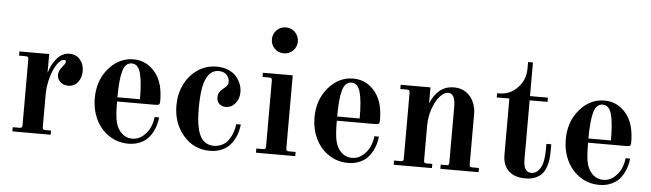

<svg xmlns="http://www.w3.org/2000/svg" viewBox="-47 -901 3702 1091"><g transform="rotate(5 1804.0 -356.0)"><path d="M47.9 0V-23.9H85.9Q95.2 -23.9 98.6 -27.3Q102.1 -30.8 102.1 -40V-416Q102.1 -425.3 98.6 -428.7Q95.2 -432.1 85.9 -432.1H47.9V-456.1H217.8V-349.1Q233.9 -401.9 263.7 -434.8Q293.5 -467.8 334 -467.8Q370.1 -467.8 393.1 -441.7Q416 -415.5 416 -376Q416 -338.4 395.5 -312.3Q375 -286.1 340.8 -286.1Q313 -286.1 295.4 -302.5Q277.8 -318.8 277.8 -341.8Q277.8 -367.2 301.8 -395Q315.9 -411.1 315.9 -419.9Q315.9 -430.2 305.2 -430.2Q286.6 -430.2 266.4 -401.6Q246.1 -373 231.9 -324Q217.8 -274.9 217.8 -223.1V-40Q217.8 -30.8 221.2 -27.3Q224.6 -23.9 233.9 -23.9H266.1V0Z M697.8 -467.8Q760.3 -467.8 804.9 -426.3Q849.6 -384.8 862.8 -318.8Q869.6 -285.2 869.6 -244.1Q869.6 -229 864.7 -225.1Q859.9 -221.2 838.9 -221.2H625.5Q625.5 -134.8 635.7 -99.1Q646.5 -61.5 671.4 -39.8Q696.3 -18.1 729.5 -18.1Q762.7 -18.1 789.3 -39.8Q815.9 -61.5 829.3 -90.8Q842.8 -120.1 845.7 -151.9H871.6Q869.1 -129.9 863.5 -109.1Q857.9 -88.4 845.7 -65.7Q833.5 -43 816.2 -26.4Q798.8 -9.8 771.2 1.2Q743.7 12.2 709.5 12.2Q647.9 12.2 599.1 -20.5Q550.3 -53.2 523.9 -108.2Q497.6 -163.1 497.6 -229Q497.6 -330.1 556.6 -398.9Q615.7 -467.8 697.8 -467.8ZM753.9 -245.1Q753.9 -345.7 740.2 -394.8Q726.6 -443.8 689.9 -443.8Q653.3 -443.8 639.4 -394.8Q625.5 -345.7 625.5 -245.1Z M1337.4 -151.9Q1335 -129.4 1329.1 -107.9Q1323.2 -86.4 1310.5 -64.2Q1297.9 -42 1280.5 -25.4Q1263.2 -8.8 1235.6 1.7Q1208 12.2 1174.3 12.2Q1082.5 12.2 1022.9 -57.9Q963.4 -127.9 963.4 -228Q963.4 -293.5 989.7 -347.9Q1016.1 -402.3 1064.5 -435.1Q1112.8 -467.8 1173.3 -467.8Q1210 -467.8 1239 -455.6Q1268.1 -443.4 1284.9 -423.6Q1301.8 -403.8 1310.5 -381.1Q1319.3 -358.4 1319.3 -335Q1319.3 -296.4 1297.1 -270.3Q1274.9 -244.1 1243.2 -244.1Q1221.2 -244.1 1206.3 -257.3Q1191.4 -270.5 1191.4 -294.9Q1191.4 -309.6 1197.3 -320.6Q1203.1 -331.5 1211.2 -338.6Q1219.2 -345.7 1227.5 -352.1Q1235.8 -358.4 1241.7 -367.4Q1247.6 -376.5 1247.6 -388.2Q1247.6 -409.2 1231.9 -426.5Q1216.3 -443.8 1186.5 -443.8Q1152.3 -443.8 1130.9 -417.2Q1109.4 -390.6 1100.3 -343Q1091.3 -295.4 1091.3 -224.1Q1091.3 -187.5 1093.8 -158.9Q1096.2 -130.4 1103 -103Q1109.9 -75.7 1121.1 -57.9Q1132.3 -40 1150.9 -29.1Q1169.4 -18.1 1194.3 -18.1Q1221.7 -18.1 1243.7 -30Q1265.6 -42 1279.3 -62.3Q1293 -82.5 1300.8 -105Q1308.6 -127.4 1311.5 -151.9Z M1492.4 -702.4Q1513.7 -724.1 1544.9 -724.1Q1576.2 -724.1 1597.7 -702.4Q1619.1 -680.7 1619.1 -649.9Q1619.1 -619.1 1597.7 -597.7Q1576.2 -576.2 1544.9 -576.2Q1513.7 -576.2 1492.4 -597.7Q1471.2 -619.1 1471.2 -649.9Q1471.2 -680.7 1492.4 -702.4ZM1606.9 -456.1V-40Q1606.9 -30.8 1610.4 -27.3Q1613.8 -23.9 1623 -23.9H1661.1V0H1437V-23.9H1475.1Q1484.4 -23.9 1487.8 -27.3Q1491.2 -30.8 1491.2 -40V-416Q1491.2 -425.3 1487.8 -428.7Q1484.4 -432.1 1475.1 -432.1H1437V-456.1Z M1951.2 -467.8Q2013.7 -467.8 2058.3 -426.3Q2103 -384.8 2116.2 -318.8Q2123 -285.2 2123 -244.1Q2123 -229 2118.2 -225.1Q2113.3 -221.2 2092.3 -221.2H1878.9Q1878.9 -134.8 1889.2 -99.1Q1899.9 -61.5 1924.8 -39.8Q1949.7 -18.1 1982.9 -18.1Q2016.1 -18.1 2042.7 -39.8Q2069.3 -61.5 2082.8 -90.8Q2096.2 -120.1 2099.1 -151.9H2125Q2122.6 -129.9 2116.9 -109.1Q2111.3 -88.4 2099.1 -65.7Q2086.9 -43 2069.6 -26.4Q2052.2 -9.8 2024.7 1.2Q1997.1 12.2 1962.9 12.2Q1901.4 12.2 1852.5 -20.5Q1803.7 -53.2 1777.3 -108.2Q1751 -163.1 1751 -229Q1751 -330.1 1810.1 -398.9Q1869.1 -467.8 1951.2 -467.8ZM2007.3 -245.1Q2007.3 -345.7 1993.7 -394.8Q1980 -443.8 1943.4 -443.8Q1906.7 -443.8 1892.8 -394.8Q1878.9 -345.7 1878.9 -245.1Z M2222.7 0V-23.9H2260.7Q2270 -23.9 2273.4 -27.3Q2276.9 -30.8 2276.9 -40V-416Q2276.9 -425.3 2273.4 -428.7Q2270 -432.1 2260.7 -432.1H2222.7V-456.1H2392.6V-365.2Q2435.1 -467.8 2525.9 -467.8Q2568.8 -467.8 2598.6 -445.8Q2623.5 -427.7 2638.2 -395.8Q2652.8 -363.8 2652.8 -330.1V-40Q2652.8 -30.8 2656.2 -27.3Q2659.7 -23.9 2668.9 -23.9H2707V0H2488.8V-23.9H2521Q2530.3 -23.9 2533.4 -27.3Q2536.6 -30.8 2536.6 -40V-356.9Q2536.6 -434.1 2496.6 -434.1Q2472.7 -434.1 2448.7 -407.5Q2424.8 -380.9 2408.7 -334.2Q2392.6 -287.6 2392.6 -235.8V-40Q2392.6 -30.8 2396 -27.3Q2399.4 -23.9 2408.7 -23.9H2440.9V0Z M2960.4 -647.9V-456.1H3062.5V-432.1H2960.4V-95.2Q2960.4 -22 3005.4 -22Q3037.1 -22 3056.9 -56.6Q3076.7 -91.3 3076.7 -158.2V-193.8H3104.5V-158.2Q3104.5 -130.4 3101.8 -107.9Q3099.1 -85.4 3090.8 -62.3Q3082.5 -39.1 3068.6 -23.4Q3054.7 -7.8 3030.5 2.2Q3006.3 12.2 2973.6 12.2Q2911.6 12.2 2878.2 -20.3Q2844.7 -52.7 2844.7 -111.8V-432.1H2772.5V-456.1H2784.7Q2846.7 -456.1 2889.6 -501.5Q2932.6 -546.9 2932.6 -611.8V-647.9Z M3384.3 -467.8Q3446.8 -467.8 3491.5 -426.3Q3536.1 -384.8 3549.3 -318.8Q3556.2 -285.2 3556.2 -244.1Q3556.2 -229 3551.3 -225.1Q3546.4 -221.2 3525.4 -221.2H3312Q3312 -134.8 3322.3 -99.1Q3333 -61.5 3357.9 -39.8Q3382.8 -18.1 3416 -18.1Q3449.2 -18.1 3475.8 -39.8Q3502.4 -61.5 3515.9 -90.8Q3529.3 -120.1 3532.2 -151.9H3558.1Q3555.7 -129.9 3550 -109.1Q3544.4 -88.4 3532.2 -65.7Q3520 -43 3502.7 -26.4Q3485.4 -9.8 3457.8 1.2Q3430.2 12.2 3396 12.2Q3334.5 12.2 3285.6 -20.5Q3236.8 -53.2 3210.4 -108.2Q3184.1 -163.1 3184.1 -229Q3184.1 -330.1 3243.2 -398.9Q3302.2 -467.8 3384.3 -467.8ZM3440.4 -245.1Q3440.4 -345.7 3426.8 -394.8Q3413.1 -443.8 3376.5 -443.8Q3339.8 -443.8 3325.9 -394.8Q3312 -345.7 3312 -245.1Z"/></g></svg>

Font: Flanker Steampunk
Style: Bold
Weight: 700
Designer: Alexey Kryukov, Leonardo Di Lena
Foundry: Alexey Kryukov, Leonardo Di Lena
Version: 1.210